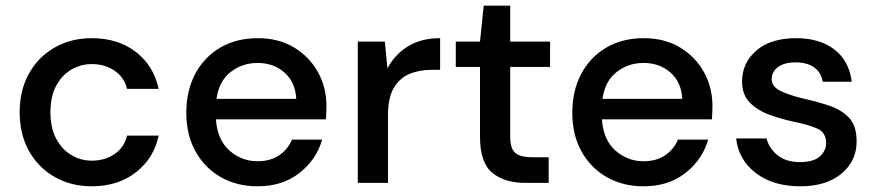

<svg xmlns="http://www.w3.org/2000/svg" viewBox="-20 -642 3076 674"><path d="M302 12Q229 12 171.5 -21Q114 -54 81.5 -112.5Q49 -171 49 -248Q49 -325 81.5 -383.5Q114 -442 171.5 -475Q229 -508 302 -508Q394 -508 456.5 -460Q519 -412 537 -330H426Q416 -371 382 -394Q348 -417 302 -417Q263 -417 230 -397.5Q197 -378 177 -340.5Q157 -303 157 -248Q157 -193 177 -155.5Q197 -118 230 -98Q263 -78 302 -78Q348 -78 382 -101Q416 -124 426 -166H537Q520 -86 457 -37Q394 12 302 12Z M884 12Q811 12 754.5 -20.5Q698 -53 666 -111Q634 -169 634 -246Q634 -324 665.5 -383Q697 -442 753.5 -475Q810 -508 885 -508Q958 -508 1012 -475.5Q1066 -443 1096 -389Q1126 -335 1126 -270Q1126 -260 1125.5 -248.5Q1125 -237 1124 -223H738Q743 -151 785.5 -113.5Q828 -76 884 -76Q929 -76 959.5 -96.5Q990 -117 1005 -152H1111Q1091 -82 1031.5 -35Q972 12 884 12ZM884 -421Q831 -421 790 -389.5Q749 -358 740 -295H1020Q1017 -353 979 -387Q941 -421 884 -421Z M1236 0V-496H1331L1340 -402Q1366 -451 1412.5 -479.5Q1459 -508 1525 -508V-397H1496Q1452 -397 1417.5 -382.5Q1383 -368 1362.5 -333.5Q1342 -299 1342 -238V0Z M1824 0Q1751 0 1708 -35.5Q1665 -71 1665 -162V-407H1580V-496H1665L1678 -622H1771V-496H1911V-407H1771V-162Q1771 -121 1788.5 -105.5Q1806 -90 1849 -90H1906V0Z M2239 12Q2166 12 2109.5 -20.5Q2053 -53 2021 -111Q1989 -169 1989 -246Q1989 -324 2020.5 -383Q2052 -442 2108.5 -475Q2165 -508 2240 -508Q2313 -508 2367 -475.5Q2421 -443 2451 -389Q2481 -335 2481 -270Q2481 -260 2480.5 -248.5Q2480 -237 2479 -223H2093Q2098 -151 2140.5 -113.5Q2183 -76 2239 -76Q2284 -76 2314.5 -96.5Q2345 -117 2360 -152H2466Q2446 -82 2386.5 -35Q2327 12 2239 12ZM2239 -421Q2186 -421 2145 -389.5Q2104 -358 2095 -295H2375Q2372 -353 2334 -387Q2296 -421 2239 -421Z M2789 12Q2695 12 2634 -34Q2573 -80 2564 -156H2671Q2679 -122 2709 -97.5Q2739 -73 2788 -73Q2836 -73 2858 -93Q2880 -113 2880 -139Q2880 -177 2849.5 -190.5Q2819 -204 2765 -215Q2723 -224 2681.5 -239Q2640 -254 2612.5 -281.5Q2585 -309 2585 -356Q2585 -421 2635 -464.5Q2685 -508 2775 -508Q2858 -508 2909.5 -468Q2961 -428 2970 -355H2868Q2863 -387 2838.5 -405Q2814 -423 2773 -423Q2733 -423 2711 -406.5Q2689 -390 2689 -364Q2689 -338 2719.5 -323Q2750 -308 2800 -296Q2850 -285 2892.5 -270.5Q2935 -256 2961 -228Q2987 -200 2987 -146Q2987 -145 2987 -144Q2987 -77 2934 -32.5Q2881 12 2789 12Z"/></svg>

Font: Ultramarine Medium
Style: Regular
Weight: 500
Designer: Colophon Foundry, Jonny Pinhorn
Foundry: Colophon Foundry
Version: Version 1.200; ttfautohint (v1.8.3)